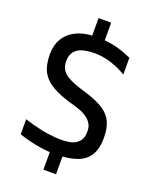

<svg xmlns="http://www.w3.org/2000/svg" viewBox="-197 -1087 1063 1332"><g transform="rotate(20 334.5 -421.5)"><path d="M324 10Q259 8 191.5 -4.5Q124 -17 61 -39V-150Q127 -128 191 -115Q255 -102 320 -99Q365 -98 395 -103.5Q425 -109 443 -120.5Q461 -132 471 -146Q481 -160 485 -176.5Q489 -193 489 -209Q491 -243 478 -267Q465 -291 443 -308Q421 -325 395.5 -335Q370 -345 347 -352Q259 -375 202.5 -402Q146 -429 115 -463Q84 -497 72.5 -538.5Q61 -580 61 -633Q61 -698 91.5 -748.5Q122 -799 183.5 -827Q245 -855 338 -853Q407 -852 466.5 -838Q526 -824 588 -795V-672Q533 -705 472.5 -724Q412 -743 353 -743Q317 -743 286 -737.5Q255 -732 232 -718.5Q209 -705 196.5 -682Q184 -659 184 -624Q184 -589 197.5 -565Q211 -541 237.5 -524Q264 -507 301.5 -493Q339 -479 387 -465Q469 -440 518.5 -408.5Q568 -377 590 -330.5Q612 -284 612 -213Q612 -130 580.5 -81Q549 -32 485 -11Q421 10 324 10ZM293 138V-31H386V138ZM293 -813V-981H386V-813Z"/></g></svg>

Font: Matangi
Style: Bold
Weight: 700
Designer: Prashant Pant
Foundry: The Graphic Ant
Version: Version 3.002